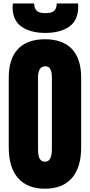

<svg xmlns="http://www.w3.org/2000/svg" viewBox="-20 -1097 526 1124"><path d="M243.2 7.8Q140.1 7.8 85.7 -54.4Q31.2 -116.7 31.2 -234.4V-642.6Q31.2 -752.9 85.2 -810.1Q139.2 -867.2 243.2 -867.2Q347.2 -867.2 401.1 -810.1Q455.1 -752.9 455.1 -642.6V-234.4Q455.1 -116.7 400.6 -54.4Q346.2 7.8 243.2 7.8ZM244.6 -150.4Q283.7 -150.4 283.7 -226.1V-645.5Q283.7 -709 245.6 -709Q202.6 -709 202.6 -644V-225.1Q202.6 -185.1 212.4 -167.7Q222.2 -150.4 244.6 -150.4ZM245.1 -904.3Q159.7 -904.3 106.7 -940.4Q53.7 -976.6 53.7 -1056.2Q53.7 -1066.4 55.2 -1076.7H180.2Q180.2 -1048.8 194.3 -1034.4Q208.5 -1020 246.1 -1020Q283.7 -1020 297.9 -1034.4Q312 -1048.8 312 -1076.7H437Q437.5 -1071.8 437.7 -1066.9Q438 -1062 438 -1059.6Q438 -978 385.5 -941.2Q333 -904.3 245.1 -904.3Z"/></svg>

Font: webenart
Style: Regular
Weight: 400
Designer: Vernon Adams
Foundry: Vernon Adams
Version: Version 2.116; ttfautohint (v1.8.3)